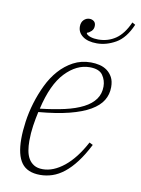

<svg xmlns="http://www.w3.org/2000/svg" viewBox="-84 -784 626 854"><g transform="rotate(10 229.0 -357.5)"><path d="M157 12Q99 12 73 -23.5Q47 -59 47 -132Q47 -167 53 -210Q59 -253 72 -296Q85 -339 104.5 -379.5Q124 -420 151.5 -451Q179 -482 214.5 -501Q250 -520 294 -520Q314 -520 333 -515.5Q352 -511 367 -500Q382 -489 391.5 -471.5Q401 -454 401 -427Q401 -394 384.5 -367Q368 -340 332 -319Q296 -298 239 -283.5Q182 -269 101 -262Q94 -231 89 -197.5Q84 -164 84 -129Q84 -106 87.5 -85.5Q91 -65 100 -49.5Q109 -34 124.5 -24.5Q140 -15 164 -15Q212 -15 260.5 -54Q309 -93 349 -168L365 -160Q341 -113 316 -80Q291 -47 265 -26.5Q239 -6 212 3Q185 12 157 12ZM105 -278Q167 -285 215.5 -296Q264 -307 298 -324.5Q332 -342 349.5 -366.5Q367 -391 367 -424Q367 -452 351 -475Q335 -498 292 -498Q233 -498 182 -444.5Q131 -391 105 -278ZM304 -608Q263 -608 240 -625Q217 -642 217 -669Q217 -688 228 -699Q239 -710 254 -710Q265 -710 273.5 -703.5Q282 -697 282 -683Q282 -668 272 -658.5Q262 -649 253 -647V-643Q259 -635 273.5 -630.5Q288 -626 307 -626Q351 -626 385.5 -649.5Q420 -673 444 -727L458 -719Q431 -656 389 -632Q347 -608 304 -608Z"/></g></svg>

Font: IBM Plex Serif ExtLt
Style: Italic
Weight: 200
Italic angle: -14°
Designer: Mike Abbink, Paul van der Laan, Pieter van Rosmalen
Foundry: Bold Monday
Version: Version 3.001